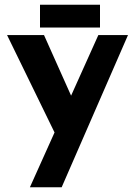

<svg xmlns="http://www.w3.org/2000/svg" viewBox="-20 -586 574 816"><path d="M107 210 398 -437H524L242 210ZM224 2 10 -437H167L332 -68ZM150 -566H405V-469H150Z"/></svg>

Font: Reem Kufi Fun
Style: Bold
Weight: 700
Designer: Khaled Hosny
Version: Version 1.005